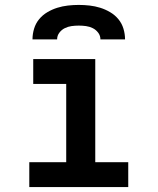

<svg xmlns="http://www.w3.org/2000/svg" viewBox="-20 -760 640 780"><path d="M99 0V-101H249V-419H115V-520H367V-101H501V0ZM112 -600Q112 -622 118.5 -643.5Q125 -665 139 -682Q153 -699 172.5 -710.5Q192 -722 213 -728.5Q234 -735 256 -737.5Q278 -740 300 -740Q322 -740 344 -737.5Q366 -735 387 -728.5Q408 -722 427.5 -710.5Q447 -699 461 -682Q475 -665 481.5 -643.5Q488 -622 488 -600H388Q388 -615 379 -627Q370 -639 357 -645.5Q344 -652 329.5 -654Q315 -656 300 -656Q285 -656 270.5 -654Q256 -652 243 -645.5Q230 -639 221 -627Q212 -615 212 -600Z"/></svg>

Font: Iosevka HT Extended
Style: Bold
Weight: 700
Width: 7
Monospace: yes
Designer: Belleve Invis
Foundry: Belleve Invis
Version: Version 32.3.0; ttfautohint (v1.8.4)